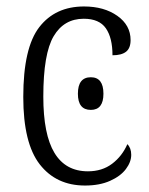

<svg xmlns="http://www.w3.org/2000/svg" viewBox="-20 -564 460 594"><path d="M52 -264Q52 -416 101.5 -480Q151 -544 240 -544Q302 -544 343 -515Q384 -486 384 -440Q384 -415 370 -404Q356 -393 328 -393Q328 -447 307.5 -476.5Q287 -506 239 -506Q178 -506 146 -452Q114 -398 114 -265Q114 -148 148.5 -91Q183 -34 252 -34Q296 -34 327 -57.5Q358 -81 374 -118Q386 -106 386 -85Q386 -63 369.5 -41Q353 -19 320.5 -4.5Q288 10 243 10Q154 10 103 -55.5Q52 -121 52 -264ZM221 -274Q221 -325 261 -325Q300 -325 300 -274Q300 -224 261 -224Q221 -224 221 -274Z"/></svg>

Font: Noto Serif NarrowLight
Style: Regular
Weight: 300
Width: 4
Designer: Monotype Design Team
Foundry: Monotype Imaging Inc.
Version: Version 1.001